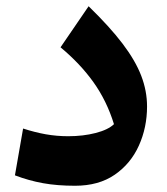

<svg xmlns="http://www.w3.org/2000/svg" viewBox="-20 -592 541 621"><path d="M455.6 -247.6Q455.6 -179.7 429.2 -121.1Q402.8 -62.5 351.1 -26.9Q299.3 8.8 222.7 8.8Q165 8.8 119.1 0.5Q73.2 -7.8 28.3 -24.9L54.7 -176.3Q92.3 -164.1 127.9 -157.7Q163.6 -151.4 200.7 -151.4Q249 -151.4 289.6 -161.9Q330.1 -172.4 348.6 -190.4Q325.2 -266.1 282.2 -326.2Q239.3 -386.2 175.8 -439L266.6 -571.8Q335 -505.4 376.5 -450.7Q418 -396 436.8 -346.9Q455.6 -297.9 455.6 -247.6Z"/></svg>

Font: Pinar-FD Bold
Style: Regular
Weight: 700
Designer: Amin Abedi
Version: Version 3.000